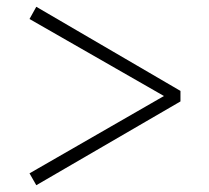

<svg xmlns="http://www.w3.org/2000/svg" viewBox="-20 -642 615 566"><path d="M512 -374V-343L87 -96L67 -131L479 -368V-350L67 -586L87 -622Z"/></svg>

Font: Noto Serif TC ExtraLight Light
Style: Regular
Weight: 300
Version: Version 2.003-H1;hotconv 1.1.1;makeotfexe 2.6.0